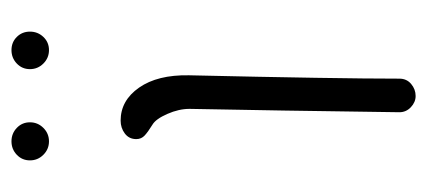

<svg xmlns="http://www.w3.org/2000/svg" viewBox="-230 -520 762 343"><g transform="rotate(-90 151.5 -349.0)"><path d="M36 -677Q36 -691 46 -700.5Q56 -710 70 -710Q84 -710 94 -700.5Q104 -691 104 -677Q104 -663 94 -653Q84 -643 70 -643Q56 -643 46 -653Q36 -663 36 -677ZM199 -677Q199 -691 209 -700.5Q219 -710 233 -710Q247 -710 256.5 -700.5Q266 -691 266 -677Q266 -663 256.5 -653Q247 -643 233 -643Q219 -643 209 -653Q199 -663 199 -677ZM122 -17 125 -223 128 -392Q128 -411 119 -431.5Q110 -452 100 -458Q87 -466 80.5 -472Q74 -478 74 -487Q74 -500 84 -507.5Q94 -515 107 -515Q143 -515 166 -482Q189 -449 188 -393Q182 -129 182 -17Q182 -4 172.5 4Q163 12 151 12Q140 12 131 3.5Q122 -5 122 -17Z"/></g></svg>

Font: Tsukimi Rounded
Style: Regular
Weight: 400
Designer: Takashi Funayama
Foundry: Takashi Funayama
Version: Version 1.032; ttfautohint (v1.8.3)